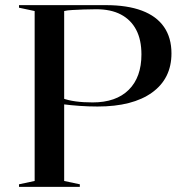

<svg xmlns="http://www.w3.org/2000/svg" viewBox="-20 -728 724 748"><path d="M392 -708Q476 -708 533 -686.5Q590 -665 619 -623Q648 -581 648 -520Q648 -422 572.5 -367.5Q497 -313 360 -313Q325 -313 290 -315.5Q255 -318 224 -322V-345Q267 -329 341 -329Q432 -329 481.5 -378Q531 -427 531 -516Q531 -573 510.5 -612Q490 -651 451 -671.5Q412 -692 355 -692Q330 -692 305.5 -691Q281 -690 261.5 -689Q242 -688 230 -685V-23L291 -10V0H54V-10L115 -23V-685L54 -698V-708Z"/></svg>

Font: Kalnia
Style: Regular
Weight: 400
Designer: Frida Medrano
Foundry: Frida Medrano
Version: Version 1.105